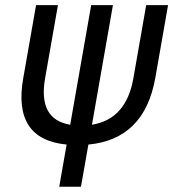

<svg xmlns="http://www.w3.org/2000/svg" viewBox="-20 -713 662 733"><path d="M248 -236.8C165.5 -250.5 133.8 -309.6 152.3 -415L201.2 -693.4H117.7L68.8 -415C41 -258.3 96.7 -174.3 234.4 -161.1L206.1 0H289.1L317.4 -161.1C459.5 -174.3 544.9 -258.8 572.8 -415L621.6 -693.4H538.1L489.3 -415C471.2 -310.1 418.5 -251 331.1 -236.8L411.1 -693.4H328.1Z"/></svg>

Font: Cascadia Mono SemiLight
Style: Italic
Weight: 350
Italic angle: -10°
Monospace: yes
Designer: Aaron Bell
Foundry: Saja Typeworks
Version: Version 2404.023